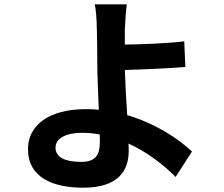

<svg xmlns="http://www.w3.org/2000/svg" viewBox="-20 -818 1040 892"><path d="M444 -160C444 -94 421 -66 357 -66C288 -66 238 -84 238 -132C238 -175 285 -201 362 -201C390 -201 417 -198 443 -194C444 -181 444 -169 444 -160ZM872 -114C804 -178 697 -246 571 -283C566 -355 562 -434 560 -493C640 -495 758 -500 841 -507L836 -626C754 -616 638 -612 560 -611C560 -636 560 -660 560 -682C562 -721 565 -769 569 -798H420C426 -773 429 -732 430 -682C431 -640 432 -581 432 -522C432 -470 436 -385 439 -308C420 -310 400 -311 380 -311C199 -311 110 -230 110 -126C110 8 227 54 367 54C533 54 578 -29 578 -117C578 -127 578 -138 577 -151C665 -111 740 -52 796 4Z"/></svg>

Font: Noto Sans Japanese Bold
Style: Bold
Weight: 700
Designer: Ryoko NISHIZUKA (kana & ideographs); Paul D. Hunt (Latin, Greek & Cyrillic); Wenlong ZHANG (bopomofo); Sandoll Communica
Foundry: Adobe Systems Incorporated
Version: Version 1.000;PS 1;hotconv 1.0.78;makeotf.lib2.5.61930